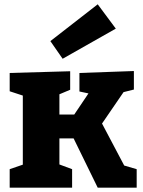

<svg xmlns="http://www.w3.org/2000/svg" viewBox="-20 -872 665 892"><path d="M454 -298 557 -103 615 -86V0H434L322 -229H256V-108L315 -86V0H25V-86L86 -107V-428L25 -448V-533L306 -541V-455L256 -434V-340H325L391 -438L349 -447V-533L602 -542V-456L554 -444ZM518 -739 271 -599 214 -681 434 -852Z"/></svg>

Font: Bitter Pro ExtraBold
Style: Regular
Weight: 800
Designer: Sol Matas, and Bitter project Authors
Foundry: Sol Matas
Version: Version 1.010